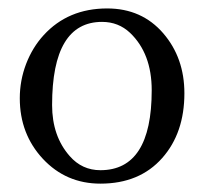

<svg xmlns="http://www.w3.org/2000/svg" viewBox="-20 -419 486 457"><path d="M27.1 -185.1Q27.1 -227.5 42.2 -267Q57.4 -306.4 84 -335.4Q142.1 -398.9 235.1 -398.9Q317.6 -398.9 368.7 -339.6Q418.9 -281.2 418.9 -197Q418.9 -102.5 366.2 -43Q312.3 18.1 219 18.1Q137.2 18.1 82 -41Q27.1 -100.1 27.1 -185.1ZM104 -168.9Q104 -95 146 -47.4Q175.3 -13.9 219 -13.9Q341.1 -13.9 341.1 -204.1Q341.1 -291.7 289.6 -340.8Q262 -366.9 222.9 -366.9Q104 -366.9 104 -168.9Z"/></svg>

Font: Fanwood Text
Style: Regular
Weight: 400
Version: Version 1.1001